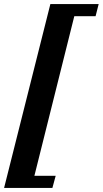

<svg xmlns="http://www.w3.org/2000/svg" viewBox="-55 -780 502 938"><path d="M191 -760H427L412 -701H308L113 79H217L201 138H-35Z"/></svg>

Font: IBM Plex Serif
Style: Bold Italic
Weight: 700
Italic angle: -14°
Designer: Mike Abbink, Paul van der Laan, Pieter van Rosmalen
Foundry: Bold Monday
Version: Version 3.001